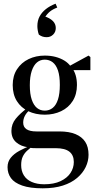

<svg xmlns="http://www.w3.org/2000/svg" viewBox="-20 -770 530 1043"><path d="M183 -628Q183 -658 195 -680.5Q207 -703 229 -720.5Q251 -738 282 -750L291 -729Q267 -720 251.5 -707.5Q236 -695 219 -670L220 -682Q251 -672 267 -656Q283 -640 283 -618Q283 -596 268.5 -582Q254 -568 234 -568Q222 -568 212 -571Q202 -574 191 -582Q187 -593 185 -605.5Q183 -618 183 -628ZM212 253Q143 253 100.5 238Q58 223 39.5 197.5Q21 172 21 138Q21 109 38 87.5Q55 66 85 49.5Q115 33 152 19L156 24Q141 36 126.5 49.5Q112 63 103.5 81Q95 99 95 127Q95 159 109.5 182.5Q124 206 152.5 218.5Q181 231 220 231Q273 231 309 214Q345 197 363 169.5Q381 142 381 110Q381 73 357 54Q333 35 283 35H177Q169 35 157.5 34.5Q146 34 135 32L134 30Q95 26 68.5 3.5Q42 -19 42 -59Q42 -96 65.5 -125Q89 -154 128 -183V-191L142 -173Q124 -158 115 -140.5Q106 -123 106 -104Q106 -80 124 -68Q142 -56 178 -56H303Q355 -56 390 -41.5Q425 -27 443 0.5Q461 28 461 71Q461 105 445.5 137.5Q430 170 399 196.5Q368 223 321.5 238Q275 253 212 253ZM223 -147Q173 -147 133.5 -166Q94 -185 71.5 -221Q49 -257 49 -308Q49 -358 72.5 -394Q96 -430 135.5 -449Q175 -468 223 -468Q255 -468 281.5 -461Q308 -454 329.5 -441Q351 -428 365 -408L369 -404Q384 -385 391 -361Q398 -337 398 -308Q398 -258 375 -221.5Q352 -185 312 -166Q272 -147 223 -147ZM223 -169Q248 -169 266.5 -184Q285 -199 295 -230Q305 -261 305 -309Q305 -357 295 -387Q285 -417 266.5 -431.5Q248 -446 223 -446Q199 -446 181 -431Q163 -416 152.5 -385Q142 -354 142 -307Q142 -259 152.5 -228.5Q163 -198 181 -183.5Q199 -169 223 -169ZM351 -389 347 -408H351L461 -468L471 -460V-389Z"/></svg>

Font: Source Serif 4 60pt SemiBold
Style: Regular
Weight: 600
Version: Version 4.004;hotconv 1.0.116;makeotfexe 2.5.65601